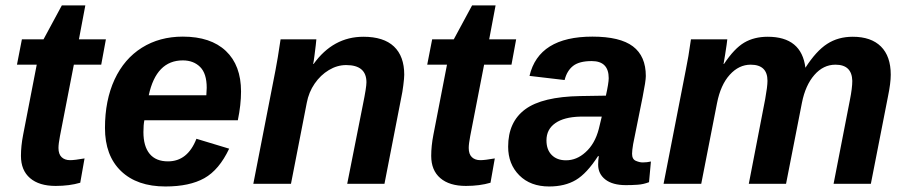

<svg xmlns="http://www.w3.org/2000/svg" viewBox="-20 -672 3318 702"><path d="M183.6 7.8Q123 7.8 89.8 -20.8Q56.6 -49.3 56.6 -102.1Q56.6 -138.2 64.5 -178.7L114.3 -435.5H42L60.1 -528.3H139.2L206.1 -652.3H292L268.6 -528.3H367.2L350.1 -435.5H250L199.2 -174.3Q193.8 -146 193.8 -130.9Q193.8 -108.4 205.3 -97.4Q216.8 -86.4 236.3 -86.4Q252.9 -86.4 289.1 -92.8L273.4 -3.9Q233.9 7.8 183.6 7.8Z M507.8 -232.4Q504.4 -215.3 504.4 -189Q504.4 -137.2 527.1 -109.6Q549.8 -82 594.2 -82Q666 -82 698.2 -164.6L817.9 -128.4Q781.2 -50.8 727.1 -20.5Q672.9 9.8 585 9.8Q481 9.8 422.4 -46.6Q363.8 -103 363.8 -204.1Q363.8 -305.2 398.9 -381.3Q434.1 -457 498.8 -497.6Q563.5 -538.1 648.4 -538.1Q750.5 -538.1 805.9 -485.6Q861.3 -433.1 861.3 -337.4Q861.3 -289.1 849.6 -232.4ZM523.9 -323.7H734.4L735.8 -351.1Q735.8 -403.3 711.7 -427.2Q687.5 -451.2 648.4 -451.2Q551.3 -451.2 523.9 -323.7Z M1101.6 -295.9 1043.9 0H906.2L987.3 -415.5Q991.2 -435.1 995.8 -463.1Q1000.5 -491.2 1005.9 -528.3H1136.7Q1136.7 -525.4 1134.5 -506.6Q1132.3 -487.8 1129.6 -467.3Q1127 -446.8 1125 -438H1126.5Q1198.2 -537.6 1308.6 -537.6Q1382.8 -537.6 1420.4 -502Q1458 -466.3 1458 -398.9Q1458 -386.7 1454.6 -360.1Q1451.2 -333.5 1447.8 -318.8L1385.7 0H1249.5L1307.1 -290.5Q1319.8 -352.5 1319.8 -371.1Q1319.8 -434.1 1245.6 -434.1Q1212.9 -434.1 1182.4 -415.8Q1151.9 -397.5 1130.4 -366.2Q1108.9 -335 1101.6 -295.9Z M1683.6 7.8Q1623 7.8 1589.8 -20.8Q1556.6 -49.3 1556.6 -102.1Q1556.6 -138.2 1564.5 -178.7L1614.3 -435.5H1542L1560.1 -528.3H1639.2L1706.1 -652.3H1792L1768.6 -528.3H1867.2L1850.1 -435.5H1750L1699.2 -174.3Q1693.8 -146 1693.8 -130.9Q1693.8 -108.4 1705.3 -97.4Q1716.8 -86.4 1736.3 -86.4Q1752.9 -86.4 1789.1 -92.8L1773.4 -3.9Q1733.9 7.8 1683.6 7.8Z M2268.6 4.9Q2219.7 4.9 2193.4 -15.6Q2167 -36.1 2167 -69.8Q2167 -86.4 2169.4 -101.1H2166.5Q2125.5 -37.6 2085.4 -13.9Q2045.4 9.8 1987.8 9.8Q1919.4 9.8 1878.7 -31Q1837.9 -71.8 1837.9 -135.7Q1837.9 -226.1 1900.1 -272.2Q1962.4 -318.4 2102.1 -320.8L2195.3 -322.3Q2205.6 -368.7 2205.6 -386.2Q2205.6 -448.7 2143.6 -448.7Q2097.7 -448.7 2075.2 -430.9Q2052.7 -413.1 2044.4 -379.4L1916 -394.5Q1949.7 -538.1 2146 -538.1Q2247.1 -538.1 2294.2 -502.4Q2341.3 -466.8 2341.3 -394Q2341.3 -376 2329.6 -317.4L2294.9 -145Q2291 -121.6 2291 -109.9Q2291 -89.8 2304.7 -84Q2318.4 -78.1 2329.6 -78.1Q2345.7 -78.1 2359.9 -81.5L2353 -5.9Q2332.5 2 2311.5 3.4Q2290.5 4.9 2268.6 4.9ZM1978 -158.7Q1978 -124.5 1997.3 -105.2Q2016.6 -85.9 2049.3 -85.9Q2088.4 -85.9 2120.6 -115.2Q2155.3 -146 2169.4 -200.7L2180.2 -245.6H2101.1Q2042 -244.1 2010.3 -221.7Q1978 -199.2 1978 -158.7Z M2717.8 0 2777.8 -310.1Q2786.1 -356 2786.1 -376.5Q2786.1 -435.5 2724.6 -435.5Q2681.6 -435.5 2648.2 -398.7Q2614.7 -361.8 2601.6 -294.9L2543.9 0H2406.2L2487.3 -415.5Q2497.1 -461.9 2506.3 -528.3H2639.2Q2639.2 -524.9 2636.7 -508.1Q2634.3 -491.2 2631.1 -471.4Q2627.9 -451.7 2625.5 -438H2627Q2664.6 -494.6 2700.9 -516.1Q2737.3 -537.6 2787.1 -537.6Q2910.6 -537.6 2924.8 -424.3Q2963.9 -485.4 3004.2 -511.5Q3044.4 -537.6 3097.7 -537.6Q3165 -537.6 3200.9 -502Q3236.8 -466.3 3236.8 -398.9Q3236.8 -368.2 3226.6 -318.8L3164.1 0H3027.8L3087.4 -306.2Q3096.2 -350.1 3096.2 -376.5Q3094.7 -435.5 3034.7 -435.5Q2990.2 -435.5 2957.5 -397.9Q2924.8 -360.4 2912.1 -296.4L2854 0Z"/></svg>

Font: Arimo
Style: Bold Italic
Weight: 700
Italic angle: -12°
Designer: Steve Matteson
Foundry: Monotype Imaging Inc.
Version: Version 1.33